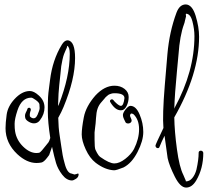

<svg xmlns="http://www.w3.org/2000/svg" viewBox="-20 -750 938 867"><path d="M304 34 316 38Q318 38 325 36Q335 31 335 37Q335 50 323 57.5Q311 65 306 65Q281 65 261 39Q241 13 233 -14Q225 -41 215 -87Q203 -52 202 -50Q201 -48 193 -38Q178 -18 166.5 -16Q155 -14 145 -14Q101 -14 58 -54Q5 -104 5 -171Q5 -195 10 -232Q15 -269 45 -302Q79 -339 115 -339Q133 -339 155 -319Q181 -296 181 -265Q181 -234 161 -208Q153 -196 139.5 -193.5Q126 -191 111 -199.5Q96 -208 94 -217.5Q92 -227 93.5 -233Q95 -239 99 -246.5Q103 -254 104 -259Q106 -263 110.5 -263.5Q115 -264 117.5 -260.5Q120 -257 119 -252Q113 -237 115 -225Q116 -222 123 -218Q140 -210 149.5 -231.5Q159 -253 159 -262Q159 -271 158 -279Q157 -287 142 -298Q127 -309 121 -309Q78 -309 59 -252Q46 -213 46 -191Q46 -169 48 -158Q54 -118 84 -88.5Q114 -59 145 -59Q151 -59 156 -60Q161 -61 169.5 -71Q178 -81 187 -92.5Q196 -104 199 -107.5Q202 -111 207 -127Q196 -198 196 -245.5Q196 -293 197 -311Q198 -329 201.5 -354Q205 -379 206 -389Q217 -479 259 -548Q271 -568 285 -568Q286 -568 287 -568Q319 -563 319 -488Q319 -392 267 -267Q258 -245 243 -218Q244 -173 249 -141Q254 -109 257 -87.5Q260 -66 263 -49.5Q266 -33 272 -12Q283 32 304 34ZM246 -279Q295 -404 295 -507Q295 -537 284 -543Q283 -543 283 -542Q283 -537 281 -533Q279 -529 276 -522Q273 -515 269.5 -506.5Q266 -498 262 -480Q258 -462 256.5 -451Q255 -440 253 -416.5Q251 -393 247.5 -365Q244 -337 242 -271Z M569 -272Q594 -272 610.5 -233Q627 -194 627 -154Q627 -114 601 -63.5Q575 -13 538 6Q506 19 495 19Q454 17 412 -15Q385 -36 367 -75.5Q349 -115 349 -143Q349 -171 358.5 -220.5Q368 -270 411 -319Q452 -363 497 -363Q524 -363 542.5 -348.5Q561 -334 561 -312Q561 -290 551.5 -271Q542 -252 527 -252Q526 -252 525 -252Q500 -252 478 -289Q475 -293 477.5 -297Q480 -301 484.5 -301.5Q489 -302 492 -298Q496 -292 507.5 -282Q519 -272 526 -272Q538 -272 542 -307Q542 -329 497 -329Q488 -329 482.5 -327Q477 -325 474 -324Q471 -323 467.5 -320Q464 -317 462 -315.5Q460 -314 456.5 -310.5Q453 -307 452 -305Q447 -299 436.5 -287Q426 -275 420.5 -259Q415 -243 413.5 -216.5Q412 -190 409.5 -174Q407 -158 407 -152V-120Q407 -83 411 -74Q415 -65 418 -60Q424 -48 433 -41Q474 -12 496.5 -12Q519 -12 545.5 -32.5Q572 -53 585 -77Q608 -123 608 -166.5Q608 -210 583 -234Q569 -243 567 -228Q567 -225 572 -214.5Q577 -204 571.5 -198Q566 -192 557.5 -192.5Q549 -193 546.5 -198.5Q544 -204 539.5 -213Q535 -222 535 -231Q535 -240 547 -256Q560 -272 569 -272Z M718 -172Q713 -230 724 -363.5Q735 -497 736 -506Q745 -607 777 -693Q791 -730 819 -730Q848 -729 863.5 -678.5Q879 -628 879 -584Q879 -416 767 -220Q768 -157 779 -76Q790 5 808 40Q815 58 816.5 60Q818 62 818.5 64Q819 66 819 67.5Q819 69 820 69Q836 69 848.5 54Q861 39 867 16Q877 -28 877 -60Q877 -66 882 -68.5Q887 -71 892 -68.5Q897 -66 898 -60Q898 11 866 65Q847 97 820.5 97Q794 97 769 47Q744 -3 737 -36Q726 -113 723 -137Q709 -109 700 -86Q698 -81 693 -81Q688 -81 685 -84.5Q682 -88 682 -92.5Q682 -97 718 -172ZM819 -686 820 -676Q818 -670 815.5 -657.5Q813 -645 811 -641Q792 -590 786 -503Q784 -478 779 -428Q769 -325 767 -259L769 -264Q858 -428 858 -587Q858 -618 849 -653Q840 -688 820 -688Q819 -687 819 -686Z"/></svg>

Font: Ruge Boogie
Style: Regular
Weight: 400
Version: Version 1.003